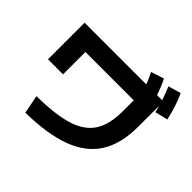

<svg xmlns="http://www.w3.org/2000/svg" viewBox="-192 -1053 1322 1322"><g transform="rotate(45 469.0 -392.0)"><path d="M673.8 -447.3V-554.7H203.1V-336.9H56.6V-693.4H657.2Q642.1 -733.9 620.1 -777.3L714.8 -807.6Q742.2 -753.4 761.7 -693.4H811.5Q796.9 -739.3 774.4 -792L867.2 -818.4Q887.7 -773.4 902.8 -727.3Q918 -681.2 930.7 -625L836.9 -602.5L824.2 -651.4V-447.3Q824.2 -283.2 758.8 -178.2Q693.4 -73.2 557.1 -21.5Q420.9 30.3 206.1 33.2L179.7 -101.6Q364.3 -103 471.2 -137Q578.1 -170.9 626 -245.4Q673.8 -319.8 673.8 -447.3Z"/></g></svg>

Font: Pretendard ExtraBold
Style: Regular
Weight: 800
Designer: Base glyphs from Inter by Rasmus Andersson; Hangeul glyphs from Noto Sans CJK(Source Han Sans) by Jang Soo-young and Kan
Foundry: Kil Hyung-jin
Version: Version 1.309